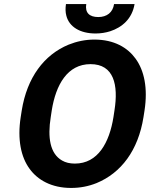

<svg xmlns="http://www.w3.org/2000/svg" viewBox="-20 -916 738 946"><path d="M82 -339C65 -230 83 -142 126 -84C165 -30 233 10 330 10C375 10 416 2 456 -14C577 -64 661 -175 687 -339L692 -371C709 -481 691 -568 648 -627C609 -681 543 -721 445 -721C400 -721 358 -712 318 -696C197 -646 113 -534 87 -371ZM305 -896C302 -875 302 -856 307 -838C321 -784 374 -751 451 -751C476 -751 501 -755 523 -762C581 -781 631 -823 643 -896H542C536 -855 507 -832 464 -832C421 -832 398 -853 405 -896ZM230 -339 235 -372C255 -498 312 -600 426 -600C541 -600 564 -498 544 -372L539 -339C519 -214 463 -110 349 -110C324 -110 303 -115 286 -125C226 -159 214 -239 230 -339Z"/></svg>

Font: Asimov Pro
Style: BdObl
Weight: 700
Designer: Google
Version: Version 2.000980; 2014